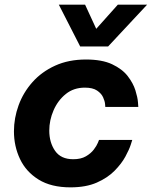

<svg xmlns="http://www.w3.org/2000/svg" viewBox="-20 -796 653 826"><path d="M325 -596 233 -776H346L394 -672L487 -776H613L445 -596ZM283 10Q200 10 146 -23.5Q92 -57 66 -112Q40 -167 40 -231Q40 -288 60 -343Q80 -398 119.5 -442.5Q159 -487 217 -513.5Q275 -540 350 -540Q419 -540 462.5 -519.5Q506 -499 529.5 -468.5Q553 -438 562.5 -407.5Q572 -377 573.5 -356.5Q575 -336 575 -336H433Q433 -336 432 -348.5Q431 -361 423.5 -377.5Q416 -394 397.5 -406.5Q379 -419 345 -419Q297 -419 263 -391.5Q229 -364 210.5 -321.5Q192 -279 192 -234Q192 -183 217 -147Q242 -111 295 -111Q328 -111 349.5 -123.5Q371 -136 383.5 -152.5Q396 -169 401 -181.5Q406 -194 406 -194H549Q549 -194 542.5 -173.5Q536 -153 519.5 -122.5Q503 -92 473 -61.5Q443 -31 396.5 -10.5Q350 10 283 10Z"/></svg>

Font: Be Vietnam Pro
Style: Bold Italic
Weight: 700
Italic angle: -12°
Designer: Lam Bao, Tony Le, Vietanh Nguyen
Foundry: Yellow Type Foundry
Version: Version 1.002; ttfautohint (v1.8.3)